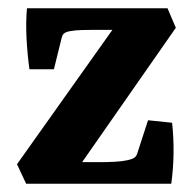

<svg xmlns="http://www.w3.org/2000/svg" viewBox="-20 -443 473 463"><path d="M261 -385 268 -371H203Q190 -371 175.5 -370.5Q161 -370 150 -368Q142 -367 136 -363.5Q130 -360 128 -349L110 -276H51Q46 -312 44 -350.5Q42 -389 45 -423H384L404 -376L169 -39L162 -52H223Q240 -52 258 -53Q276 -54 289 -57Q298 -59 303.5 -62.5Q309 -66 311 -73L337 -153L395 -147Q399 -110 398.5 -73Q398 -36 393 0H43L21 -47Z"/></svg>

Font: Rasa
Style: Regular
Weight: 400
Designer: Anna Giedrys (Yrsa+Rasa design), David Brezina (Yrsa art-direction, Rasa art-direction, design)
Foundry: Rosetta Type Foundry
Version: Version 2.004